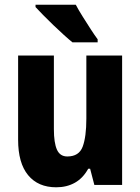

<svg xmlns="http://www.w3.org/2000/svg" viewBox="-20 -786 597 816"><path d="M499 -550V0H381L363 -69H355Q333 -29 298.5 -9.5Q264 10 219 10Q142 10 99.5 -41.5Q57 -93 57 -192V-550H209V-237Q209 -179 222 -150Q235 -121 266 -121Q316 -121 331.5 -163Q347 -205 347 -282V-550ZM302 -766Q313 -745 330.5 -717Q348 -689 365.5 -662Q383 -635 395 -619V-606H288Q273 -618 251.5 -637.5Q230 -657 206.5 -679.5Q183 -702 163 -722.5Q143 -743 131 -756V-766Z"/></svg>

Font: Noto Sans Lao Condensed ExtraBold
Style: Regular
Weight: 800
Width: 3
Designer: Monotype Design Team
Foundry: Monotype Imaging Inc.
Version: Version 2.003; ttfautohint (v1.8.4.7-5d5b)